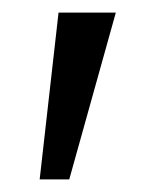

<svg xmlns="http://www.w3.org/2000/svg" viewBox="-20 -760 247 305"><path d="M73 -740H164L90 -475H43Z"/></svg>

Font: Lexend HM
Style: Regular
Weight: 400
Designer: Bonnie Shaver-Troup, Thomas Jockin, Octavio Pardo
Foundry: Lexend
Version: Version 1.091